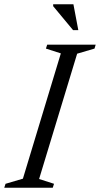

<svg xmlns="http://www.w3.org/2000/svg" viewBox="-38 -881 469 901"><path d="M247.5 -630.5 177.5 -653 183.5 -671.5H411L405.5 -653L324 -629L145.5 -41L215.5 -18.5L209.5 0H-18L-12 -18.5L69.5 -42.5ZM329.5 -739.5H305L211.5 -852V-861H306.5Z"/></svg>

Font: Newsreader 20pt
Style: Italic
Weight: 400
Italic angle: -17°
Version: Version 1.003